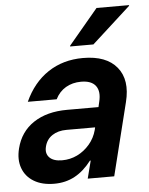

<svg xmlns="http://www.w3.org/2000/svg" viewBox="-52 -759 632 812"><g transform="rotate(-5 263.5 -353.5)"><path d="M145.8 9.2Q94.2 9.2 59.6 -11.7Q25 -32.5 11.7 -69.2Q-1.7 -105.8 10 -152.5Q27.5 -222.5 84.2 -260Q140.8 -297.5 226.7 -297.5H360L365 -319.2Q375.8 -362.5 357.9 -386.7Q340 -410.8 295.8 -410.8Q259.2 -410.8 230.8 -394.2Q202.5 -377.5 186.7 -345.8H64.2Q100 -425 163.8 -467.5Q227.5 -510 312.5 -510Q411.7 -510 456.2 -455.4Q500.8 -400.8 477.5 -308.3L400.8 0H288.3L307.5 -75H304.2Q271.7 -32.5 232.9 -11.7Q194.2 9.2 145.8 9.2ZM187.5 -86.7Q221.7 -86.7 251.7 -101.2Q281.7 -115.8 304.2 -142.1Q326.7 -168.3 335.8 -202.5L338.3 -213.3H216.7Q180.8 -213.3 156.2 -197.1Q131.7 -180.8 124.2 -150.8Q116.7 -121.7 133.8 -104.2Q150.8 -86.7 187.5 -86.7ZM262.5 -563.3 263.3 -566.7 388.3 -715.8H526.7L525.8 -712.5L361.7 -563.3Z"/></g></svg>

Font: Funnel Sans SemiBold
Style: Italic
Weight: 600
Italic angle: -14.036°
Designer: NORD ID, Kristian Moeller
Foundry: Dicotype
Version: Version 1.000